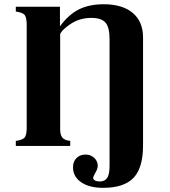

<svg xmlns="http://www.w3.org/2000/svg" viewBox="-20 -694 809 913"><path d="M265.1 -662.1V-568.8Q305.7 -624.5 355 -649.2Q404.3 -673.8 473.1 -673.8Q562 -673.8 611.1 -632.6Q660.2 -591.3 660.2 -516.1V-2Q660.2 104 615 151.6Q569.8 199.2 470.2 199.2Q404.8 199.2 366 172.6Q327.1 146 327.1 101.1Q327.1 74.2 343.8 57.6Q360.4 41 387.2 41Q411.1 41 428 56.6Q444.8 72.3 444.8 94.2Q444.8 109.4 432.1 129.9Q422.9 147.5 422.9 151.9Q422.9 159.2 431.6 164.1Q440.4 168.9 454.1 168.9Q479 168.9 490 151.6Q501 134.3 501 94.2V-506.8Q501 -564 481.7 -586.4Q462.4 -608.9 414.1 -608.9Q355.5 -608.9 310.1 -576.2Q273.9 -550.8 266.1 -532.2V-79.1Q266.1 -51.8 276.9 -39.3Q287.6 -26.9 314 -23.9V0H55.2V-23.9Q87.4 -28.8 96.7 -39.6Q106 -50.3 106.9 -82V-581.1Q106 -612.8 96.7 -623.5Q87.4 -634.3 55.2 -639.2V-662.1Z"/></svg>

Font: Accordance
Style: Bold
Weight: 700
Version: Version 1.2 (build January 31, 2020) Miklal Software Solutio